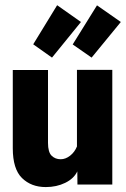

<svg xmlns="http://www.w3.org/2000/svg" viewBox="-20 -719 491 748"><path d="M29.8 -141.6Q29.8 -60.5 65.7 -25.4Q101.6 9.8 158.2 9.8Q200.2 9.8 233.9 -6.6Q267.6 -22.9 281.2 -51.3L281.7 0H417.5V-446.8H279.8V-148.4Q271 -126.5 253.2 -112.5Q235.4 -98.6 216.3 -98.6Q195.3 -98.6 181.2 -112.3Q167 -126 167 -162.6V-446.3H29.8ZM109.4 -546.4 182.6 -494.6 295.4 -633.3 202.6 -698.7ZM263.2 -545.9 336.9 -494.6 450.7 -633.3 357.9 -698.2Z"/></svg>

Font: Roboto Flex Super Cond Bold
Style: Regular
Weight: 700
Width: 3
Designer: Berlow after Robertson
Foundry: Google
Version: Version 3.000